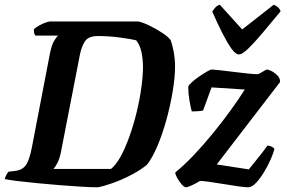

<svg xmlns="http://www.w3.org/2000/svg" viewBox="-31 -795 1220 815"><path d="M384 0Q357 0 314.5 -2.5Q272 -5 223 -9Q174 -13 127 -17.5Q80 -22 43.5 -26.5Q7 -31 -11 -35Q-5 -55 5 -66L36 -70Q66 -74 80.5 -96.5Q95 -119 105 -173L180 -563Q188 -605 199.5 -623Q211 -641 216 -644H119Q116 -648 114 -655Q112 -662 113 -671Q120 -678 134 -686Q148 -694 162 -699Q176 -704 182 -704H555Q573 -701 602 -687Q631 -673 657 -656Q683 -639 693 -625Q702 -601 707 -572Q712 -543 712 -513Q712 -466 702 -406.5Q692 -347 675.5 -287Q659 -227 637.5 -176Q616 -125 593 -96Q567 -74 527 -53Q487 -32 447.5 -18Q408 -4 384 0ZM196 -78H440Q461 -94 481 -130.5Q501 -167 518.5 -216Q536 -265 549 -318.5Q562 -372 569 -423Q576 -474 576 -514Q575 -551 568.5 -578Q562 -605 547 -624Q522 -630 476 -636Q430 -642 385 -642Q343 -642 328.5 -618Q314 -594 308 -562L227 -146Q221 -119 212 -102Q203 -85 196 -78ZM759 0Q751 0 740.5 -12Q730 -24 721.5 -39Q713 -54 713 -63Q749 -92 790 -135Q831 -178 871.5 -227.5Q912 -277 947.5 -326Q983 -375 1008 -415L867 -424L831 -326Q824 -324 810.5 -323Q797 -322 783 -322Q778 -340 773 -369.5Q768 -399 768 -427Q771 -435 784.5 -447Q798 -459 815.5 -471Q833 -483 848 -491.5Q863 -500 868 -500Q875 -500 901 -497Q927 -494 959.5 -490Q992 -486 1020.5 -483Q1049 -480 1061 -480Q1066 -480 1074.5 -485Q1083 -490 1091.5 -495Q1100 -500 1103 -500Q1107 -500 1120 -494Q1133 -488 1145.5 -476Q1158 -464 1158 -447L889 -97L1025 -76Q1033 -86 1049 -105.5Q1065 -125 1080.5 -145Q1096 -165 1104 -177Q1113 -177 1122 -172.5Q1131 -168 1134 -163Q1130 -146 1118 -118.5Q1106 -91 1089.5 -64Q1073 -37 1055.5 -18.5Q1038 0 1022 0Q1009 0 981 -4Q953 -8 920 -13.5Q887 -19 858.5 -23Q830 -27 818 -27Q802 -17 783.5 -8.5Q765 0 759 0ZM983 -564Q969 -564 951.5 -588.5Q934 -613 913 -654Q892 -695 870 -746Q876 -755 883 -763Q890 -771 902 -775L997 -670L1131 -775Q1155 -765 1160 -747Q1118 -696 1083 -654.5Q1048 -613 1022.5 -588.5Q997 -564 983 -564Z"/></svg>

Font: Texturina
Style: Bold Italic
Weight: 700
Italic angle: -11°
Designer: Guillermo Torres Carreño
Foundry: Omnibus-Type
Version: Version 1.002; ttfautohint (v1.8.3)